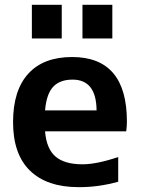

<svg xmlns="http://www.w3.org/2000/svg" viewBox="-20 -767 586 797"><path d="M470.7 -12.7Q386.7 10.7 305.7 9.8Q174.8 9.8 104.5 -58.6Q34.2 -127 34.2 -259.8Q34.2 -391.6 97.2 -460.9Q160.2 -530.3 279.3 -530.3Q506.8 -530.3 506.8 -262.7Q506.8 -243.2 503.9 -221.7H167Q172.9 -149.4 210.4 -117.2Q248 -85 322.3 -85Q381.8 -85 470.7 -115.2ZM322.3 -607.4V-747.1H446.3V-607.4ZM112.3 -607.4V-747.1H236.3V-607.4ZM167 -308.6H380.9Q379.9 -436.5 281.2 -436.5Q228.5 -436.5 200.7 -406.7Q172.9 -377 167 -308.6Z"/></svg>

Font: Mgen+ 1c bold
Style: Bold
Weight: 700
Designer: [Source Han Sans]
Ryoko NISHIZUKA  (kana & ideographs); Paul D. Hunt (Latin, Greek & Cyrillic); Wenlong ZHANG  (bopomofo
Version: Version 1.059.20150602